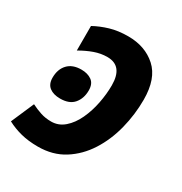

<svg xmlns="http://www.w3.org/2000/svg" viewBox="-155 -659 732 772"><g transform="rotate(30 210.5 -273.0)"><path d="M127 10Q83 10 48 1Q13 -8 -17 -24L29 -130Q51 -119 73.5 -111.5Q96 -104 123 -104Q157 -104 183.5 -127Q210 -150 227.5 -187.5Q245 -225 253.5 -268.5Q262 -312 262 -352Q262 -442 190 -442Q160 -442 130.5 -431.5Q101 -421 70 -403V-517Q101 -534 138 -545Q175 -556 221 -556Q300 -556 351 -510Q402 -464 402 -366Q402 -297 385 -230Q368 -163 333.5 -109Q299 -55 247.5 -22.5Q196 10 127 10ZM108 -202Q77 -202 58.5 -216Q40 -230 40 -260Q40 -299 62 -322.5Q84 -346 125 -346Q154 -346 173 -332.5Q192 -319 192 -288Q192 -251 171.5 -226.5Q151 -202 108 -202Z"/></g></svg>

Font: Noto Sans SemiCondensed
Style: Bold Italic
Weight: 700
Width: 4
Italic angle: -12°
Designer: Monotype Design Team
Foundry: Monotype Imaging Inc.
Version: Version 2.013; ttfautohint (v1.8.4.7-5d5b)